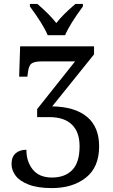

<svg xmlns="http://www.w3.org/2000/svg" viewBox="-20 -951 578 982"><path d="M133 -918V-931H171Q233 -878 268 -833Q301 -876 366 -931H404V-918Q336 -826 313 -771H224Q201 -826 133 -918ZM39 -112Q39 -148 59.5 -166.5Q80 -185 115 -185Q115 -124 148 -83.5Q181 -43 246 -43Q312 -43 349.5 -81.5Q387 -120 387 -203Q387 -276 347.5 -314Q308 -352 233 -352H170V-393L364 -637H194Q155 -637 140.5 -625.5Q126 -614 122 -575L120 -559H78L83 -714H461V-673L247 -407Q363 -405 425 -353.5Q487 -302 487 -202Q487 -96 419.5 -42.5Q352 11 245 11Q173 11 126.5 -7Q80 -25 59.5 -53Q39 -81 39 -112Z"/></svg>

Font: Noto Serif Narrow
Style: Regular
Weight: 400
Width: 4
Designer: Monotype Design Team
Foundry: Monotype Imaging Inc.
Version: Version 1.001